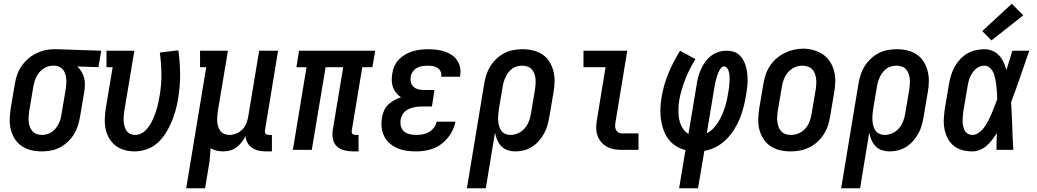

<svg xmlns="http://www.w3.org/2000/svg" viewBox="-20 -801 5540 1026"><path d="M203 8Q174 8 146.5 1.5Q119 -5 96.5 -20Q74 -35 59.5 -58Q45 -81 38 -108Q31 -135 32 -164Q33 -193 37 -221L59 -351Q63 -376 71 -400Q79 -424 93.5 -445.5Q108 -467 128 -485Q148 -503 171 -514.5Q194 -526 218.5 -532Q243 -538 268 -538Q271 -538 275 -538Q279 -538 283 -538L521 -530L506 -442L393 -446Q406 -434 415.5 -418Q425 -402 429.5 -384.5Q434 -367 433.5 -347.5Q433 -328 430 -309L408 -179Q404 -154 396.5 -130Q389 -106 375.5 -84Q362 -62 342.5 -43.5Q323 -25 300 -13Q277 -1 252 3.5Q227 8 203 8ZM205 -80Q205 -80 205 -80Q205 -80 205 -80Q218 -80 232 -84Q246 -88 257.5 -96Q269 -104 278 -115.5Q287 -127 293.5 -140Q300 -153 303.5 -166Q307 -179 309 -193L331 -323Q333 -337 334 -350.5Q335 -364 334 -377.5Q333 -391 329.5 -403.5Q326 -416 318.5 -426.5Q311 -437 299.5 -443Q288 -449 274 -450H268Q267 -450 265 -450Q263 -450 262 -450Q242 -450 222.5 -440Q203 -430 189.5 -413.5Q176 -397 168.5 -377Q161 -357 158 -337L136 -207Q134 -193 133 -178Q132 -163 133.5 -149Q135 -135 140 -122Q145 -109 154.5 -99Q164 -89 177 -84.5Q190 -80 205 -80Z M699 8Q671 8 644.5 0.5Q618 -7 597.5 -23Q577 -39 563.5 -62Q550 -85 544.5 -111Q539 -137 540 -165.5Q541 -194 545 -221L582 -442H549V-530H698L644 -207Q642 -193 641 -179Q640 -165 641 -152Q642 -139 645.5 -126Q649 -113 656 -102.5Q663 -92 675 -86Q687 -80 701 -80Q717 -80 732.5 -87Q748 -94 760 -106.5Q772 -119 781 -133.5Q790 -148 797 -163.5Q804 -179 809.5 -194.5Q815 -210 819.5 -225.5Q824 -241 827 -257Q830 -273 833 -289Q843 -347 842.5 -404.5Q842 -462 834 -520L933 -532Q942 -469 942.5 -405Q943 -341 932 -276Q927 -244 918.5 -212.5Q910 -181 897 -150Q884 -119 865.5 -89.5Q847 -60 821.5 -37Q796 -14 763.5 -3Q731 8 699 8Z M975 205 1082 -442H1049V-530H1198L1144 -207Q1142 -193 1141 -178.5Q1140 -164 1141 -150.5Q1142 -137 1146 -124Q1150 -111 1158.5 -100.5Q1167 -90 1179.5 -85Q1192 -80 1207 -80Q1225 -80 1244 -88Q1263 -96 1276.5 -110.5Q1290 -125 1297 -143.5Q1304 -162 1307 -181L1365 -530H1466L1396 -105Q1395 -100 1396 -95Q1397 -90 1399.5 -86.5Q1402 -83 1407 -81.5Q1412 -80 1417 -80H1433V8H1402Q1382 8 1363 4Q1344 0 1328.5 -10Q1313 -20 1303.5 -36.5Q1294 -53 1292 -73Q1283 -56 1271 -40.5Q1259 -25 1243.5 -13.5Q1228 -2 1209.5 3Q1191 8 1173 8Q1155 8 1137.5 4Q1120 0 1105 -9Q1104 19 1101 47Q1098 75 1093 102L1076 205Z M1866 8Q1842 8 1819 2Q1796 -4 1780 -19Q1764 -34 1759 -57.5Q1754 -81 1758 -105L1814 -442H1720L1646 0H1545L1618 -442H1564L1578 -530H1985L1970 -442H1916L1860 -105Q1859 -100 1859.5 -95Q1860 -90 1863 -86.5Q1866 -83 1870.5 -81.5Q1875 -80 1880 -80H1896V8Z M2204 8Q2178 8 2152.5 4.5Q2127 1 2104 -9Q2081 -19 2062.5 -35Q2044 -51 2033 -73Q2022 -95 2019.5 -120.5Q2017 -146 2021 -172Q2024 -191 2032 -209.5Q2040 -228 2054.5 -242Q2069 -256 2086.5 -265.5Q2104 -275 2123 -281Q2108 -291 2097 -304.5Q2086 -318 2080 -334.5Q2074 -351 2073.5 -369.5Q2073 -388 2076 -407Q2079 -427 2087.5 -447Q2096 -467 2111.5 -483Q2127 -499 2146 -510Q2165 -521 2185 -527Q2205 -533 2226 -535.5Q2247 -538 2267 -538Q2289 -538 2311 -535.5Q2333 -533 2353.5 -526.5Q2374 -520 2391.5 -509Q2409 -498 2421 -481Q2433 -464 2438 -442.5Q2443 -421 2439 -399Q2439 -397 2438.5 -395Q2438 -393 2437 -391H2337Q2337 -392 2337.5 -393Q2338 -394 2338 -394Q2340 -408 2334 -420Q2328 -432 2317.5 -438.5Q2307 -445 2293.5 -447.5Q2280 -450 2267 -450Q2252 -450 2237.5 -448Q2223 -446 2209.5 -439Q2196 -432 2186.5 -419Q2177 -406 2175 -392Q2172 -376 2176 -361Q2180 -346 2190.5 -336.5Q2201 -327 2216 -323.5Q2231 -320 2247 -320H2302L2288 -232H2232Q2220 -232 2208.5 -230.5Q2197 -229 2185.5 -226Q2174 -223 2162.5 -217.5Q2151 -212 2142 -203.5Q2133 -195 2128 -183.5Q2123 -172 2121 -161Q2118 -143 2122.5 -126Q2127 -109 2139.5 -98.5Q2152 -88 2169 -84Q2186 -80 2204 -80Q2221 -80 2238 -83Q2255 -86 2271 -95Q2287 -104 2298.5 -118.5Q2310 -133 2313 -151H2414Q2409 -127 2399 -105.5Q2389 -84 2373.5 -65Q2358 -46 2338 -31Q2318 -16 2295.5 -7.5Q2273 1 2249.5 4.5Q2226 8 2204 8Z M2475 205 2567 -351Q2571 -376 2578.5 -400Q2586 -424 2599.5 -446Q2613 -468 2632.5 -486.5Q2652 -505 2675 -517Q2698 -529 2723 -533.5Q2748 -538 2772 -538Q2801 -538 2828.5 -531.5Q2856 -525 2878.5 -510Q2901 -495 2915.5 -472Q2930 -449 2937 -422Q2944 -395 2943.5 -366Q2943 -337 2938 -309L2916 -179Q2912 -156 2906 -133.5Q2900 -111 2888.5 -89.5Q2877 -68 2861 -49.5Q2845 -31 2824.5 -17.5Q2804 -4 2781 2Q2758 8 2735 8Q2713 8 2693 1.5Q2673 -5 2659 -19.5Q2645 -34 2637 -53Q2629 -72 2625 -92L2576 205ZM2707 -80Q2728 -80 2748.5 -89Q2769 -98 2783.5 -115Q2798 -132 2806 -152Q2814 -172 2817 -193L2839 -323Q2841 -337 2842 -352Q2843 -367 2841.5 -381Q2840 -395 2835 -408Q2830 -421 2821 -431Q2812 -441 2798.5 -445.5Q2785 -450 2770 -450Q2757 -450 2743 -446.5Q2729 -443 2717.5 -434.5Q2706 -426 2697 -414.5Q2688 -403 2682 -390Q2676 -377 2672 -364Q2668 -351 2666 -337L2646 -219Q2644 -204 2642.5 -188.5Q2641 -173 2642 -158.5Q2643 -144 2646.5 -129.5Q2650 -115 2658 -103.5Q2666 -92 2679 -86Q2692 -80 2707 -80Z M3305 0Q3283 0 3262 -3.5Q3241 -7 3223 -17Q3205 -27 3192 -42.5Q3179 -58 3172.5 -77.5Q3166 -97 3166 -118.5Q3166 -140 3170 -162L3216 -442H3098V-530H3332L3269 -148Q3267 -137 3267 -126.5Q3267 -116 3271.5 -107Q3276 -98 3285 -93Q3294 -88 3305 -88H3392V0Z M3609 205 3643 1Q3615 -6 3591.5 -21Q3568 -36 3551.5 -58Q3535 -80 3525.5 -107Q3516 -134 3512 -162Q3508 -190 3509 -220Q3510 -250 3515 -279Q3520 -312 3529.5 -345Q3539 -378 3552 -409.5Q3565 -441 3580.5 -471Q3596 -501 3614 -530L3696 -485Q3681 -460 3667 -433Q3653 -406 3642.5 -379Q3632 -352 3623.5 -323.5Q3615 -295 3610 -267Q3607 -250 3606 -233Q3605 -216 3605.5 -198.5Q3606 -181 3609 -165Q3612 -149 3618.5 -134Q3625 -119 3635 -106Q3645 -93 3659 -86L3703 -350Q3706 -371 3711.5 -391.5Q3717 -412 3726.5 -432.5Q3736 -453 3749.5 -471.5Q3763 -490 3781 -503.5Q3799 -517 3820 -523.5Q3841 -530 3863 -530Q3882 -530 3900 -524.5Q3918 -519 3931 -507Q3944 -495 3952.5 -479Q3961 -463 3966 -445.5Q3971 -428 3973 -409Q3975 -390 3975 -371Q3975 -352 3972.5 -332.5Q3970 -313 3967 -294Q3962 -263 3954 -231Q3946 -199 3934 -169Q3922 -139 3903.5 -109.5Q3885 -80 3861 -56Q3837 -32 3806.5 -16Q3776 0 3744 5L3710 205ZM3757 -89Q3777 -99 3792 -115Q3807 -131 3818.5 -149.5Q3830 -168 3838.5 -187.5Q3847 -207 3853.5 -227Q3860 -247 3864.5 -267.5Q3869 -288 3872 -309Q3874 -318 3875 -328Q3876 -338 3877 -347.5Q3878 -357 3878.5 -366.5Q3879 -376 3879 -385.5Q3879 -395 3877.5 -404.5Q3876 -414 3873.5 -422.5Q3871 -431 3864.5 -438.5Q3858 -446 3849 -446Q3841 -446 3835 -439.5Q3829 -433 3825 -426Q3821 -419 3818 -411.5Q3815 -404 3812.5 -396.5Q3810 -389 3808 -381.5Q3806 -374 3804 -366.5Q3802 -359 3800.5 -351.5Q3799 -344 3798 -336Z M4204 8Q4175 8 4147.5 1.5Q4120 -5 4097.5 -20Q4075 -35 4060 -58Q4045 -81 4038 -108Q4031 -135 4032 -164Q4033 -193 4037 -221L4059 -351Q4063 -376 4071 -400.5Q4079 -425 4093.5 -447.5Q4108 -470 4128.5 -488Q4149 -506 4172.5 -517.5Q4196 -529 4221 -535Q4246 -541 4272 -541Q4301 -541 4328 -533Q4355 -525 4377.5 -510Q4400 -495 4415 -472Q4430 -449 4437 -422.5Q4444 -396 4443.5 -366.5Q4443 -337 4438 -309L4416 -179Q4412 -154 4404 -129.5Q4396 -105 4381.5 -82.5Q4367 -60 4347 -42Q4327 -24 4303 -12.5Q4279 -1 4254 3.5Q4229 8 4204 8ZM4206 -80Q4227 -80 4248 -88.5Q4269 -97 4283.5 -114Q4298 -131 4306 -151.5Q4314 -172 4317 -193L4339 -323Q4341 -338 4342 -352.5Q4343 -367 4341 -381.5Q4339 -396 4334 -409Q4329 -422 4319.5 -431.5Q4310 -441 4296 -445.5Q4282 -450 4267 -450Q4246 -450 4226 -441Q4206 -432 4191.5 -415Q4177 -398 4169 -378Q4161 -358 4158 -337L4136 -207Q4134 -192 4133 -177.5Q4132 -163 4134 -149Q4136 -135 4141 -122Q4146 -109 4155 -99Q4164 -89 4177.5 -84.5Q4191 -80 4206 -80Z M4475 205 4567 -351Q4571 -376 4578.5 -400Q4586 -424 4599.5 -446Q4613 -468 4632.5 -486.5Q4652 -505 4675 -517Q4698 -529 4723 -533.5Q4748 -538 4772 -538Q4801 -538 4828.5 -531.5Q4856 -525 4878.5 -510Q4901 -495 4915.5 -472Q4930 -449 4937 -422Q4944 -395 4943.5 -366Q4943 -337 4938 -309L4916 -179Q4912 -156 4906 -133.5Q4900 -111 4888.5 -89.5Q4877 -68 4861 -49.5Q4845 -31 4824.5 -17.5Q4804 -4 4781 2Q4758 8 4735 8Q4713 8 4693 1.5Q4673 -5 4659 -19.5Q4645 -34 4637 -53Q4629 -72 4625 -92L4576 205ZM4707 -80Q4728 -80 4748.5 -89Q4769 -98 4783.5 -115Q4798 -132 4806 -152Q4814 -172 4817 -193L4839 -323Q4841 -337 4842 -352Q4843 -367 4841.5 -381Q4840 -395 4835 -408Q4830 -421 4821 -431Q4812 -441 4798.5 -445.5Q4785 -450 4770 -450Q4757 -450 4743 -446.5Q4729 -443 4717.5 -434.5Q4706 -426 4697 -414.5Q4688 -403 4682 -390Q4676 -377 4672 -364Q4668 -351 4666 -337L4646 -219Q4644 -204 4642.5 -188.5Q4641 -173 4642 -158.5Q4643 -144 4646.5 -129.5Q4650 -115 4658 -103.5Q4666 -92 4679 -86Q4692 -80 4707 -80Z M5176 8Q5148 8 5122 1Q5096 -6 5076 -22.5Q5056 -39 5044 -62.5Q5032 -86 5027 -112Q5022 -138 5023.5 -166Q5025 -194 5029 -221L5051 -351Q5055 -375 5062 -398Q5069 -421 5080.5 -442.5Q5092 -464 5109.5 -483Q5127 -502 5148 -514.5Q5169 -527 5193 -532.5Q5217 -538 5240 -538Q5263 -538 5284 -529Q5305 -520 5319.5 -504Q5334 -488 5343 -468Q5352 -448 5358 -427Q5366 -452 5374 -478Q5382 -504 5390 -530H5480Q5456 -461 5432.5 -392Q5409 -323 5383 -255Q5387 -191 5389 -127.5Q5391 -64 5395 0H5305Q5305 -22 5305.5 -44.5Q5306 -67 5307 -89Q5295 -71 5282 -54Q5269 -37 5252.5 -22.5Q5236 -8 5216 0Q5196 8 5176 8ZM5176 -80Q5191 -80 5204.5 -88Q5218 -96 5228.5 -107.5Q5239 -119 5247.5 -132.5Q5256 -146 5263 -159.5Q5270 -173 5276 -187Q5282 -201 5287.5 -215Q5293 -229 5298.5 -243Q5304 -257 5309 -271Q5309 -285 5308 -298Q5307 -311 5306 -324.5Q5305 -338 5303.5 -351Q5302 -364 5299 -377Q5296 -390 5292.5 -402Q5289 -414 5282 -424.5Q5275 -435 5264.5 -442.5Q5254 -450 5240 -450Q5227 -450 5214.5 -445Q5202 -440 5192.5 -431Q5183 -422 5175.5 -410.5Q5168 -399 5163 -387Q5158 -375 5155 -362.5Q5152 -350 5150 -337L5128 -207Q5126 -194 5125 -180.5Q5124 -167 5124 -154Q5124 -141 5126.5 -128Q5129 -115 5135 -104Q5141 -93 5152 -86.5Q5163 -80 5176 -80ZM5278 -585 5229 -635 5387 -781 5448 -719Z"/></svg>

Font: Iosevka Curly Slab SmBdObl
Style: Regular
Weight: 600
Italic angle: -9°
Monospace: yes
Designer: Belleve Invis
Foundry: Belleve Invis
Version: Version 11.0.0; ttfautohint (v1.8.3)